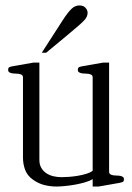

<svg xmlns="http://www.w3.org/2000/svg" viewBox="-20 -682 484 702"><path d="M148.9 -489.3H132.8L206.1 -603Q217.3 -620.6 226.1 -632.1Q234.9 -643.6 241.7 -649.9Q254.4 -662.1 270.5 -662.1Q284.7 -662.1 292.5 -653.6Q300.3 -645 300.3 -635.3Q300.3 -622.1 290 -609.9Q284.7 -603.5 268.1 -588.9Q251.5 -574.2 223.1 -550.8ZM433.1 -26.4Q433.1 -18.1 427.5 -16.1Q421.9 -14.2 416 -13.2L340.8 0H318.8V-27.3Q308.6 -20.5 291 -15.4Q273.4 -10.3 253.9 -6.8Q234.4 -3.4 216.3 -1.7Q198.2 0 187 0Q163.6 0 141.6 -5.6Q119.6 -11.2 100.1 -25.4Q79.6 -40 71.8 -61.3Q64 -82.5 64 -106V-398.4Q64 -405.3 59.6 -408.2Q55.2 -411.1 48.6 -412.1Q42 -413.1 34.7 -413.1Q27.3 -413.1 21.5 -414.6Q17.6 -415.5 13.7 -418Q9.8 -420.4 9.8 -426.8Q9.8 -435.1 15.4 -437Q21 -439 26.9 -439.9L102.1 -453.1H124V-97.2Q124 -80.1 130.9 -68.4Q137.7 -56.6 149.2 -48.8Q160.6 -41 175.3 -37.6Q189.9 -34.2 206.1 -34.2Q216.8 -34.2 232.7 -35.4Q248.5 -36.6 264.6 -39.3Q280.8 -42 295.4 -46.4Q310.1 -50.8 318.8 -57.6V-398.4Q318.8 -405.3 314.5 -408.2Q310.1 -411.1 303.5 -412.1Q296.9 -413.1 289.6 -413.1Q282.2 -413.1 276.4 -414.6Q272.5 -415.5 268.6 -418Q264.6 -420.4 264.6 -426.8Q264.6 -435.1 270.3 -437Q275.9 -439 281.7 -439.9L356.9 -453.1H378.9V-54.7Q378.9 -47.9 383.3 -44.9Q387.7 -42 394.3 -41Q400.9 -40 408.2 -40Q415.5 -40 421.4 -38.6Q425.3 -37.6 429.2 -35.2Q433.1 -32.7 433.1 -26.4Z"/></svg>

Font: Atsinvsda
Style: Regular
Weight: 400
Designer: Al Webster
Foundry: Al Webster and Michael Everson
Version: Version 2.000